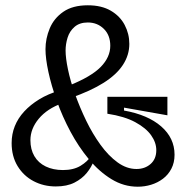

<svg xmlns="http://www.w3.org/2000/svg" viewBox="-20 -693 702 726"><path d="M501 13Q448 13 401.5 -15.5Q355 -44 316 -91Q277 -138 246.5 -195Q216 -252 195 -311Q174 -370 163 -421Q152 -472 152 -507Q152 -547 168 -585.5Q184 -624 219.5 -648.5Q255 -673 312 -673Q364 -673 399 -652.5Q434 -632 451.5 -598.5Q469 -565 469 -527Q469 -485 445 -448Q421 -411 372 -380Q323 -349 248 -323L240 -369Q325 -403 361 -440Q397 -477 397 -520Q397 -560 372.5 -584Q348 -608 312 -608Q281 -608 262 -591.5Q243 -575 235.5 -550.5Q228 -526 228 -502Q228 -474 237 -430.5Q246 -387 264 -336.5Q282 -286 306 -236.5Q330 -187 360 -145.5Q390 -104 424.5 -79Q459 -54 496 -54Q528 -54 549.5 -73Q571 -92 571 -125Q571 -154 551.5 -181.5Q532 -209 491.5 -231Q451 -253 386 -263V-327H613V-257L449 -286V-275Q539 -259 589.5 -215Q640 -171 640 -108Q640 -78 628 -55Q616 -32 596 -17Q576 -2 551.5 5.5Q527 13 501 13ZM191 12Q145 12 107 -8Q69 -28 46.5 -65Q24 -102 24 -152Q24 -186 36 -216Q48 -246 71.5 -271.5Q95 -297 128.5 -317.5Q162 -338 206 -351L216 -303Q158 -282 126.5 -244Q95 -206 95 -163Q95 -128 110 -102.5Q125 -77 153 -63.5Q181 -50 218 -50Q258 -50 284.5 -66Q311 -82 325 -104L335 -86Q326 -61 308 -39Q290 -17 261.5 -2.5Q233 12 191 12Z"/></svg>

Font: Bricolage Grotesque 48pt Condensed ExtraBold Light
Style: Regular
Weight: 300
Version: Version 1.000;gftools[0.9.30]